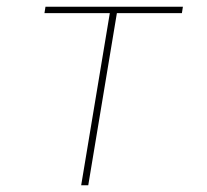

<svg xmlns="http://www.w3.org/2000/svg" viewBox="-20 -550 616 570"><path d="M221 0H242L327 -511H520L523 -530H115L112 -511H306Z"/></svg>

Font: Iosevka Sparkle Thin Oblique
Style: Regular
Weight: 100
Italic angle: -9°
Designer: Belleve Invis
Foundry: Belleve Invis
Version: Version 4.5.0; ttfautohint (v1.8.3)